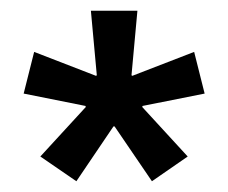

<svg xmlns="http://www.w3.org/2000/svg" viewBox="-20 -659 424 357"><path d="M191 -424 122 -322 55 -368 139.5 -460 139 -462 24 -485 43.5 -562.5 158.5 -518 160 -519 149 -639H235.5L224.5 -519L226 -518L341 -562.5L360.5 -485L245 -462L244.5 -460L329 -368L262.5 -322L193 -424Z"/></svg>

Font: Anek Kannada Medium Medium
Style: Regular
Weight: 500
Version: Version 1.003